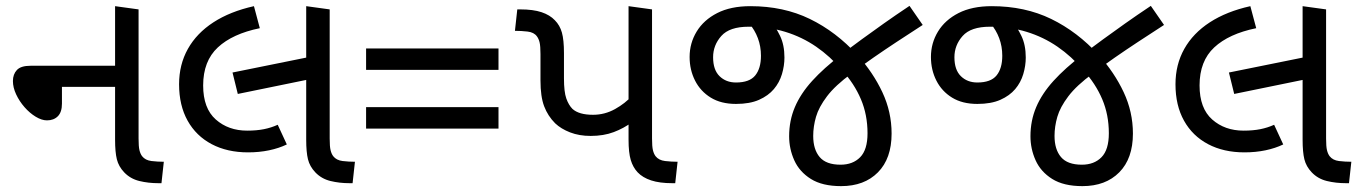

<svg xmlns="http://www.w3.org/2000/svg" viewBox="-20 -624 4631 654"><path d="M520 0Q485 0 454.5 -7.5Q424 -15 403 -37Q384 -57 378 -81.5Q372 -106 372 -148V-603L452 -592V-152Q452 -125 455 -112.5Q458 -100 464 -92Q475 -78 496 -75.5Q517 -73 538 -73L530 0ZM140 -214Q122 -214 101.5 -226.5Q81 -239 63.5 -259Q46 -279 35 -302.5Q24 -326 24 -348Q24 -371 37.5 -385.5Q51 -400 84 -400H408V-328H191V-271Q191 -242 177 -228Q163 -214 140 -214Z M825 -105Q754 -105 701 -133Q648 -161 619 -213Q590 -265 590 -337Q590 -404 620 -457.5Q650 -511 707 -548Q764 -585 845 -603L865 -528Q772 -509 722 -462.5Q672 -416 672 -333Q672 -255 715 -217Q758 -179 822 -179Q854 -179 879 -184Q904 -189 926 -199L957 -132Q930 -119 896.5 -112Q863 -105 825 -105ZM790 -304 772 -377 1039 -431V-355ZM1171 0Q1136 0 1105.5 -7.5Q1075 -15 1054 -37Q1035 -57 1029 -81.5Q1023 -106 1023 -148V-603L1103 -592V-152Q1103 -125 1106 -112.5Q1109 -100 1115 -92Q1126 -78 1147 -75.5Q1168 -73 1189 -73L1181 0Z M1227 -459H1678V-386H1227ZM1227 -259H1678V-186H1227Z M1992 -161Q1953 -161 1922 -173Q1891 -185 1871 -204Q1846 -229 1833.5 -262Q1821 -295 1821 -350V-440Q1821 -467 1818 -479.5Q1815 -492 1809 -500Q1799 -514 1777 -516.5Q1755 -519 1734 -519L1742 -592H1752Q1796 -592 1824.5 -582.5Q1853 -573 1870 -555Q1887 -538 1894 -513Q1901 -488 1901 -443V-357Q1901 -311 1909 -288.5Q1917 -266 1930 -253Q1941 -243 1958.5 -238Q1976 -233 2000 -233Q2040 -233 2075 -252.5Q2110 -272 2133 -298V-208Q2105 -187 2070.5 -174Q2036 -161 1992 -161ZM2270 0Q2227 0 2198 -9.5Q2169 -19 2152 -37Q2136 -54 2128.5 -79Q2121 -104 2121 -148V-603L2201 -592V-152Q2201 -125 2204 -112.5Q2207 -100 2213 -92Q2224 -78 2245.5 -75.5Q2267 -73 2288 -73L2280 0Z M2845 10Q2781 10 2742 -14.5Q2703 -39 2685.5 -78Q2668 -117 2668 -160Q2668 -213 2687.5 -259Q2707 -305 2746.5 -348.5Q2786 -392 2845 -437Q2881 -465 2916 -490.5Q2951 -516 2990.5 -544Q3030 -572 3078 -604L3123 -539Q3075 -508 3034 -481Q2993 -454 2955.5 -428Q2918 -402 2881 -374Q2825 -333 2797 -296Q2769 -259 2759.5 -226Q2750 -193 2750 -161Q2750 -115 2772 -89Q2794 -63 2843 -63Q2885 -63 2910 -88.5Q2935 -114 2935 -170Q2935 -233 2912.5 -286Q2890 -339 2848 -385Q2808 -432 2760 -465Q2712 -498 2655 -515.5Q2598 -533 2530 -533Q2465 -533 2437 -501.5Q2409 -470 2409 -429Q2409 -386 2431 -364.5Q2453 -343 2487 -343Q2533 -343 2552.5 -367Q2572 -391 2572 -434Q2572 -466 2561.5 -494Q2551 -522 2532 -544L2603 -555Q2622 -533 2637 -502Q2652 -471 2652 -428Q2652 -400 2643.5 -371.5Q2635 -343 2616 -320.5Q2597 -298 2565.5 -284Q2534 -270 2487 -270Q2436 -270 2401 -291.5Q2366 -313 2347.5 -349.5Q2329 -386 2329 -430Q2329 -477 2353 -516.5Q2377 -556 2423 -579.5Q2469 -603 2536 -603Q2649 -603 2738.5 -559.5Q2828 -516 2901 -436Q2954 -377 2985.5 -310Q3017 -243 3017 -169Q3017 -84 2970.5 -37Q2924 10 2845 10Z M3667 10Q3603 10 3564 -14.5Q3525 -39 3507.5 -78Q3490 -117 3490 -160Q3490 -213 3509.5 -259Q3529 -305 3568.5 -348.5Q3608 -392 3667 -437Q3703 -465 3738 -490.5Q3773 -516 3812.5 -544Q3852 -572 3900 -604L3945 -539Q3897 -508 3856 -481Q3815 -454 3777.5 -428Q3740 -402 3703 -374Q3647 -333 3619 -296Q3591 -259 3581.5 -226Q3572 -193 3572 -161Q3572 -115 3594 -89Q3616 -63 3665 -63Q3707 -63 3732 -88.5Q3757 -114 3757 -170Q3757 -233 3734.5 -286Q3712 -339 3670 -385Q3630 -432 3582 -465Q3534 -498 3477 -515.5Q3420 -533 3352 -533Q3287 -533 3259 -501.5Q3231 -470 3231 -429Q3231 -386 3253 -364.5Q3275 -343 3309 -343Q3355 -343 3374.5 -367Q3394 -391 3394 -434Q3394 -466 3383.5 -494Q3373 -522 3354 -544L3425 -555Q3444 -533 3459 -502Q3474 -471 3474 -428Q3474 -400 3465.5 -371.5Q3457 -343 3438 -320.5Q3419 -298 3387.5 -284Q3356 -270 3309 -270Q3258 -270 3223 -291.5Q3188 -313 3169.5 -349.5Q3151 -386 3151 -430Q3151 -477 3175 -516.5Q3199 -556 3245 -579.5Q3291 -603 3358 -603Q3471 -603 3560.5 -559.5Q3650 -516 3723 -436Q3776 -377 3807.5 -310Q3839 -243 3839 -169Q3839 -84 3792.5 -37Q3746 10 3667 10Z M4219 -105Q4148 -105 4095 -133Q4042 -161 4013 -213Q3984 -265 3984 -337Q3984 -404 4014 -457.5Q4044 -511 4101 -548Q4158 -585 4239 -603L4259 -528Q4166 -509 4116 -462.5Q4066 -416 4066 -333Q4066 -255 4109 -217Q4152 -179 4216 -179Q4248 -179 4273 -184Q4298 -189 4320 -199L4351 -132Q4324 -119 4290.5 -112Q4257 -105 4219 -105ZM4184 -304 4166 -377 4433 -431V-355ZM4565 0Q4530 0 4499.5 -7.5Q4469 -15 4448 -37Q4429 -57 4423 -81.5Q4417 -106 4417 -148V-603L4497 -592V-152Q4497 -125 4500 -112.5Q4503 -100 4509 -92Q4520 -78 4541 -75.5Q4562 -73 4583 -73L4575 0Z"/></svg>

Font: hexguzrati15
Style: Regular
Weight: 400
Designer: Jelle Bosma - Monotype Design Team
Foundry: Monotype Imaging Inc.
Version: Version 2.006